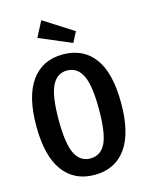

<svg xmlns="http://www.w3.org/2000/svg" viewBox="-137 -1011 851 1109"><g transform="rotate(-15 289.0 -456.5)"><path d="M543 -346Q543 -167 477 -76Q411 15 289 15Q168 15 101.5 -75Q35 -165 35 -345Q35 -523 101.5 -614Q168 -705 289 -705Q411 -705 477 -616Q543 -527 543 -346ZM169 -345Q169 -202 199 -142.5Q229 -83 289 -83Q351 -83 380.5 -142Q410 -201 410 -346Q410 -488 380 -548.5Q350 -609 289 -609Q228 -609 198.5 -548Q169 -487 169 -345ZM221 -928 398 -815 366 -753 173 -835Z"/></g></svg>

Font: Fira Sans Extra Condensed Medium
Style: Regular
Weight: 500
Width: 1
Designer: Carrois Corporate & Edenspiekermann AG
Foundry: Carrois Corporate GbR & Edenspiekermann AG
Version: Version 4.203